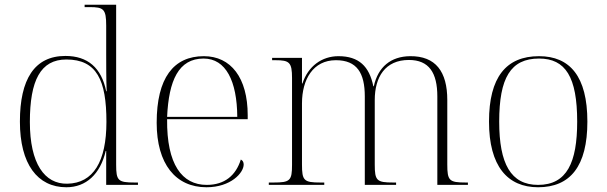

<svg xmlns="http://www.w3.org/2000/svg" viewBox="-20 -780 2561 810"><path d="M260 10C343 10 403 -45 426 -143H428V0H562V-10H548C478 -10 470 -18 470 -85V-760H337V-750H358C417 -750 428 -742 428 -672V-550C428 -521 428 -440 430 -395H428C408 -494 350 -544 256 -544C125 -544 64 -445 64 -267C64 -88 138 10 260 10ZM264 -5C168 -3 106 -90 106 -265C106 -441 151 -529 260 -529C388 -529 429 -442 429 -266C429 -99 374 -7 264 -5Z M851 10C954 10 1008 -51 1008 -86C1008 -96 1004 -103 996 -107C975 -40 928 0 852 0C748 0 683 -86 685 -277H1025V-294C1025 -452 954 -543 840 -543C712 -543 641 -451 641 -262C641 -88 721 10 851 10ZM981 -287H685C692 -440 733 -533 839 -533C933 -533 980 -438 981 -287Z M1114 0H1348V-10H1332C1262 -10 1254 -18 1254 -86V-344C1254 -445 1301 -526 1397 -526C1486 -526 1519 -472 1519 -373V0H1651V-10H1639C1569 -10 1561 -18 1561 -86V-358C1561 -455 1605 -527 1705 -527C1790 -527 1825 -473 1825 -373V0H1954V-10H1945C1875 -10 1867 -18 1867 -86V-358C1867 -478 1818 -544 1710 -543C1629 -542 1575 -498 1557 -416H1555C1538 -500 1494 -543 1408 -543C1338 -543 1280 -501 1256 -428H1254V-536H1128V-526H1142C1201 -526 1212 -517 1212 -451V-85C1212 -18 1204 -10 1134 -10H1114Z M2250 10C2386 10 2458 -79 2458 -267C2458 -458 2384 -543 2254 -543C2115 -543 2043 -454 2043 -267C2043 -79 2121 10 2250 10ZM2250 0C2135 0 2086 -89 2086 -267C2086 -451 2134 -533 2254 -533C2366 -533 2415 -455 2415 -267C2415 -95 2372 0 2250 0Z"/></svg>

Font: Noto Serif Display ExtraLight
Style: Regular
Weight: 200
Designer: Monotype Design Team
Foundry: Monotype Imaging Inc.
Version: Version 2.009